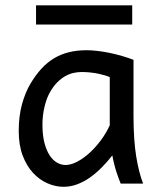

<svg xmlns="http://www.w3.org/2000/svg" viewBox="-20 -699 602 731"><path d="M290.5 -424.8Q274.9 -424.8 259 -421.1Q243.2 -417.5 227.8 -408.7Q212.4 -399.9 198 -385.5Q183.6 -371.1 170.9 -349.1Q157.7 -326.7 149.7 -293.2Q141.6 -259.8 141.6 -224.6Q141.6 -184.1 149.2 -155Q156.7 -126 169.2 -107.2Q181.6 -88.4 197.5 -79.6Q213.4 -70.8 229.5 -70.8Q250 -70.8 274.2 -83.5Q298.3 -96.2 321.3 -117.2Q344.2 -138.2 364.5 -165.5Q384.8 -192.9 397.9 -222.2V-405.3Q390.6 -408.7 379.2 -412.1Q367.7 -415.5 353.8 -418.5Q339.8 -421.4 323.5 -423.1Q307.1 -424.8 290.5 -424.8ZM488.3 -258.8Q488.3 -166.5 498.5 -103.8Q508.8 -41 524.9 0H439.5Q437 -6.3 432.6 -17.6Q428.2 -28.8 423.6 -43.2Q418.9 -57.6 414.8 -74.2Q410.6 -90.8 407.7 -107.4Q388.7 -83 367.4 -61.5Q346.2 -40 322.8 -23.4Q299.3 -6.8 273.9 2.7Q248.5 12.2 222.2 12.2Q191.4 12.2 160.9 -1Q130.4 -14.2 106 -40.5Q81.5 -66.9 66.4 -106.7Q51.3 -146.5 51.3 -200.2Q51.3 -256.3 63.7 -302Q76.2 -347.7 97.7 -383.3Q116.7 -414.6 138.2 -438Q159.7 -461.4 185.3 -476.8Q210.9 -492.2 241.7 -500Q272.5 -507.8 310.1 -507.8Q328.6 -507.8 351.3 -505.1Q374 -502.4 397.7 -497.6Q421.4 -492.7 444.8 -485.8Q468.3 -479 488.3 -471.2ZM117.2 -678.7H483.4V-605.5H117.2Z"/></svg>

Font: Andika Basic
Style: Regular
Weight: 400
Designer: Annie Olsen & Victor Gaultney
Foundry: SIL International
Version: Version 1.000